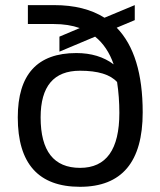

<svg xmlns="http://www.w3.org/2000/svg" viewBox="-20 -718 621 743"><path d="M441.9 -281.2Q441.9 -342.8 433.1 -400.4Q394 -444.3 289.6 -444.3Q137.2 -444.3 137.2 -263.7Q137.2 -68.4 290 -68.4Q441.9 -68.4 441.9 -281.2ZM431.6 -610.8Q532.2 -507.8 532.2 -283.2Q532.2 4.9 289.6 4.9Q48.8 4.9 48.8 -263.7Q48.8 -512.7 275.4 -512.7Q361.8 -512.7 419.9 -468.8Q396 -537.6 348.1 -576.2L210 -518.1V-576.2L288.6 -609.4Q244.6 -625 188.5 -625H87.9V-698.2H189.5Q307.1 -698.2 384.3 -649.4L501.5 -698.2V-640.1Z"/></svg>

Font: Sansation
Style: Regular
Weight: 400
Designer: Bernd Montag
Version: Version 1.301